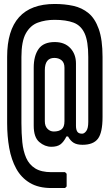

<svg xmlns="http://www.w3.org/2000/svg" viewBox="-20 -740 552 968"><path d="M239 208Q174 208 130.5 182Q87 156 62 110.5Q37 65 26.5 6Q16 -53 16 -119V-453Q16 -720 256 -720Q306 -720 349.5 -710.5Q393 -701 426 -674Q459 -647 478 -593.5Q497 -540 497 -453V-150Q497 -72 474 -41Q451 -10 396 -10Q368 -10 351.5 -20Q335 -30 323 -52H315Q301 -24 284.5 -12Q268 0 239 0Q206 0 178 -24Q150 -48 150 -106V-399Q150 -458 174.5 -493Q199 -528 256 -528Q306 -528 334.5 -497.5Q363 -467 363 -420V-106Q363 -87 369.5 -76.5Q376 -66 394 -66Q405 -66 415 -79.5Q425 -93 425 -125V-453Q425 -532 406.5 -572Q388 -612 350.5 -626Q313 -640 255 -640Q209 -640 171 -626Q133 -612 110.5 -572Q88 -532 88 -453V-119Q88 -68 92.5 -23Q97 22 112 56Q127 90 157.5 109Q188 128 239 128H308L316 136V200L308 208ZM251 -77Q277 -77 291 -88.5Q305 -100 305 -129V-399Q305 -424 290.5 -436Q276 -448 254 -448Q206 -448 206 -386V-129Q206 -104 219.5 -90.5Q233 -77 251 -77Z"/></svg>

Font: Hasubi Mono
Style: Regular
Weight: 400
Designer: Eli Heuer
Foundry: Eli Heuer
Version: Version 1.000